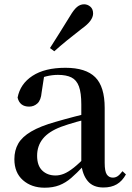

<svg xmlns="http://www.w3.org/2000/svg" viewBox="-20 -859 613 895"><path d="M188 16Q127 16 87 -19Q47 -54 47 -117Q47 -158 65 -189.5Q83 -221 125.5 -246Q168 -271 239 -291Q280 -303 328 -315.5Q376 -328 416 -337V-312Q376 -302 335.5 -290.5Q295 -279 265 -268Q207 -246 180 -212.5Q153 -179 153 -133Q153 -87 177 -64Q201 -41 239 -41Q258 -41 278 -49Q298 -57 324 -77.5Q350 -98 385 -135L398 -84H368Q338 -52 312 -29.5Q286 -7 256.5 4.5Q227 16 188 16ZM462 15Q414 15 389 -15Q364 -45 359 -96V-99V-372Q359 -426 348 -456Q337 -486 313 -498Q289 -510 250 -510Q223 -510 195 -503Q167 -496 132 -480L186 -506L174 -428Q171 -392 154.5 -377Q138 -362 116 -362Q72 -362 62 -404Q74 -468 131.5 -505.5Q189 -543 285 -543Q380 -543 424 -499Q468 -455 468 -356V-100Q468 -60 478 -45.5Q488 -31 506 -31Q518 -31 528 -37.5Q538 -44 551 -61L567 -46Q550 -15 524.5 0Q499 15 462 15ZM213 -635Q235 -669 257 -704.5Q279 -740 307 -785Q324 -814 339 -826.5Q354 -839 372 -839Q388 -839 401 -828Q414 -817 414 -796Q414 -780 401.5 -762.5Q389 -745 361 -725Q322 -695 291.5 -670Q261 -645 233 -620Z"/></svg>

Font: Noto Serif KR ExtraLight SemiBold
Style: Regular
Weight: 600
Version: Version 2.002-H1;hotconv 1.1.0;makeotfexe 2.6.0